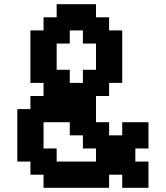

<svg xmlns="http://www.w3.org/2000/svg" viewBox="-20 -1020 790 915"><path d="M437.5 -250V-312.5H375V-375H312.5V-437.5H187.5V-312.5H250V-250ZM375 -625V-687.5H437.5V-812.5H375V-875H312.5V-812.5H250V-687.5H312.5V-625ZM187.5 -125V-187.5H125V-250H62.5V-500H125V-562.5H187.5V-625H125V-875H187.5V-937.5H250V-1000H437.5V-937.5H500V-875H562.5V-625H500V-562.5H437.5V-437.5H500V-375H562.5V-437.5H687.5V-312.5H625V-250H687.5V-125H562.5V-187.5H500V-125Z"/></svg>

Font: Better VCR
Style: Regular
Weight: 400
Designer: artdzyk
Foundry: https://fontstruct.com
Version: Version 1.0